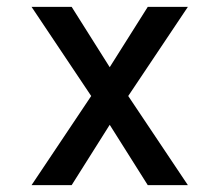

<svg xmlns="http://www.w3.org/2000/svg" viewBox="-20 -540 640 560"><path d="M72 0 246 -260 72 -520H189L300 -344L411 -520H528L354 -260L528 0H411L300 -176L189 0Z"/></svg>

Font: Iosevka Fixed Medium Extended
Style: Regular
Weight: 500
Width: 7
Monospace: yes
Designer: Belleve Invis
Foundry: Belleve Invis
Version: Version 24.1.1; ttfautohint (v1.8.4)